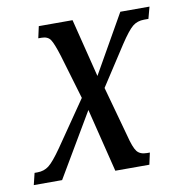

<svg xmlns="http://www.w3.org/2000/svg" viewBox="-81 -598 631 661"><g transform="rotate(-10 234.5 -268.0)"><path d="M-5 -41H5Q28 -41 45 -54Q62 -67 92 -110L200 -267L154 -422Q140 -467 130.5 -481Q121 -495 99 -495H88L97 -536H215L266 -332L382 -536H484L473 -495H458Q434 -495 417.5 -481.5Q401 -468 372 -424L283 -287L331 -113Q342 -69 353 -55Q364 -41 388 -41H398L389 0H270L215 -222L84 0H-15Z"/></g></svg>

Font: Noto Serif Cond
Style: Italic
Weight: 400
Width: 3
Italic angle: -12°
Designer: Monotype Design Team
Foundry: Monotype Imaging Inc.
Version: Version 1.001